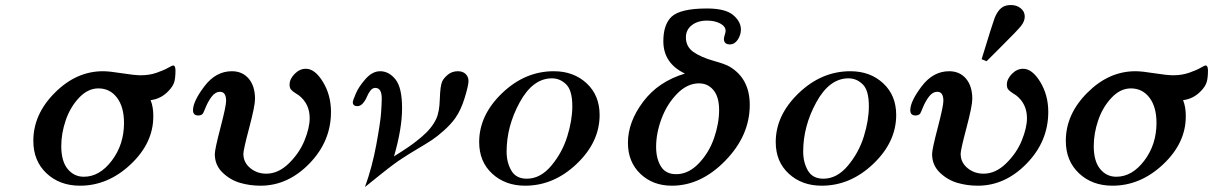

<svg xmlns="http://www.w3.org/2000/svg" viewBox="-20 -734 4833 765"><path d="M112.8 -172.9Q112.8 -278.8 198.5 -364.5Q284.2 -450.2 390.1 -450.2Q416 -450.2 466.1 -442.1Q516.1 -434.1 541 -434.1Q575.2 -434.1 604 -444.1Q632.8 -454.1 649.4 -463.6Q666 -473.1 669.9 -473.1Q678.7 -473.1 679.2 -454.1Q679.2 -423.3 674.1 -406.7Q668.9 -390.1 652.8 -373Q622.1 -339.8 580.1 -335Q591.3 -307.1 590.8 -270Q590.8 -164.1 500.5 -79.1Q410.2 5.9 298.8 5.9Q217.8 5.9 165.3 -43.5Q112.8 -92.8 112.8 -172.9ZM224.1 -151.9Q224.1 -91.8 249.5 -60.8Q274.9 -29.8 314 -29.8Q377 -29.8 425.5 -94Q474.1 -158.2 474.1 -244.1Q474.1 -308.1 446 -345Q418 -381.8 372.1 -381.8Q330.1 -381.8 294.9 -344.5Q259.8 -307.1 241.9 -254.9Q224.1 -202.6 224.1 -151.9Z M749 -294.9Q749 -330.1 794.4 -390.1Q839.8 -450.2 903.8 -450.2Q945.8 -450.2 970.9 -420.7Q996.1 -391.1 996.1 -339.8Q996.1 -312 972.9 -224.6Q949.7 -137.2 949.7 -121.1Q949.7 -86.9 976.8 -64.5Q1003.9 -42 1041 -42Q1088.9 -42 1130.9 -83Q1172.9 -124 1193.4 -174.6Q1213.9 -225.1 1213.9 -263.2Q1213.9 -320.3 1170.9 -354Q1169.9 -355 1157 -363Q1144 -371.1 1138.9 -377.9Q1133.8 -384.8 1133.8 -397Q1133.8 -418.9 1153.8 -439.5Q1173.8 -460 1198.7 -460Q1234.9 -460 1266.8 -407.5Q1298.8 -355 1298.8 -288.1Q1298.8 -170.9 1212.9 -82.5Q1127 5.9 1018.1 5.9Q975.1 5.9 936 -5.6Q897 -17.1 866.5 -46.6Q835.9 -76.2 835.9 -120.1Q835.9 -139.2 858.4 -225.1Q880.9 -311 880.9 -332Q880.9 -368.2 856.9 -368.2Q837.9 -368.2 823.5 -349.1Q809.1 -330.1 799.6 -306.6Q790 -283.2 788.1 -280.8Q781.2 -273.9 770 -273.9Q749 -273.9 749 -294.9Z M1385.7 -327.1Q1385.7 -333 1397.7 -361.1Q1409.7 -389.2 1436.8 -419.7Q1463.9 -450.2 1494.6 -450.2Q1529.8 -450.2 1555.9 -417.5Q1582 -384.8 1582 -303Q1582 -221.2 1549.8 -110.8Q1557.6 -115.7 1583.3 -132.3Q1608.9 -148.9 1623.8 -159.9Q1638.7 -170.9 1659.2 -188Q1679.7 -205.1 1694.3 -223.1Q1709 -241.2 1717.8 -259.8Q1731 -287.6 1732.4 -339.4Q1733.9 -391.1 1741.7 -409.2Q1747.6 -422.4 1764.2 -436.3Q1780.8 -450.2 1804.7 -450.2Q1823.7 -450.2 1835.2 -439.2Q1846.7 -428.2 1846.7 -411.1Q1846.7 -394 1831.8 -345Q1816.9 -295.9 1793.9 -263.2Q1775.9 -238.3 1748.8 -214.1Q1721.7 -189.9 1700.7 -176Q1679.7 -162.1 1640.9 -139.2Q1602.1 -116.2 1585.9 -105Q1553.7 -85 1497.8 -40Q1441.9 4.9 1434.1 11.2Q1462.9 -67.9 1479.5 -158.4Q1496.1 -249 1498.5 -286.1Q1501 -323.2 1501 -341.8Q1501 -383.8 1475.1 -383.8Q1463.9 -383.8 1455.3 -372.3Q1446.8 -360.8 1441.4 -347.4Q1436 -334 1426 -322.5Q1416 -311 1403.8 -311Q1385.7 -311 1385.7 -327.1Z M1889.2 -168Q1889.2 -274.9 1980.2 -362.5Q2071.3 -450.2 2186.5 -450.2Q2265.6 -450.2 2317.4 -402.1Q2369.1 -354 2369.1 -275.9Q2369.1 -168 2277.8 -81.1Q2186.5 5.9 2072.3 5.9Q1993.2 5.9 1941.2 -42Q1889.2 -89.8 1889.2 -168ZM1998.5 -129.9Q1998.5 -86.9 2017.3 -54.4Q2036.1 -22 2079.1 -22Q2133.3 -22 2176.8 -74Q2220.2 -126 2240.2 -190.4Q2260.3 -254.9 2260.3 -311Q2260.3 -374 2235.8 -397.9Q2211.4 -421.9 2179.2 -421.9Q2103 -421.9 2050.8 -326.4Q1998.5 -231 1998.5 -129.9Z M2481.9 -165Q2481.9 -248 2542.5 -328.6Q2603 -409.2 2709 -440.9Q2623 -481.9 2623 -569.8Q2623 -635.7 2655.3 -667Q2690.4 -700.2 2796.9 -700.2Q2870.1 -700.2 2901.1 -674.1Q2932.1 -647.9 2932.1 -616.2Q2932.1 -595.2 2919.7 -576.2Q2907.2 -557.1 2888.2 -557.1Q2864.3 -557.1 2864.3 -579.1Q2864.3 -584 2867.7 -595Q2871.1 -606 2871.1 -610.8Q2871.1 -628.9 2849.6 -640.4Q2828.1 -651.9 2796.9 -651.9Q2759.8 -651.9 2736.3 -633.5Q2712.9 -615.2 2712.9 -585Q2712.9 -547.9 2742.9 -526.9Q2772.9 -505.9 2822.5 -491.9Q2872.1 -478 2888.2 -467.8Q2967.3 -419.9 2967.3 -315.9Q2967.3 -193.8 2870.1 -94Q2772.9 5.9 2657.2 5.9Q2581.1 5.9 2531.5 -41.5Q2481.9 -88.9 2481.9 -165ZM2594.2 -148.9Q2594.2 -102.1 2613.3 -71Q2632.3 -40 2674.3 -40Q2723.1 -40 2764.2 -83Q2805.2 -126 2825.2 -184.1Q2845.2 -242.2 2845.2 -295.9Q2845.2 -347.7 2822.8 -374.8Q2800.3 -401.9 2765.1 -401.9Q2718.3 -401.9 2677.7 -360.4Q2637.2 -318.8 2615.7 -261Q2594.2 -203.1 2594.2 -148.9Z M3070.8 -168Q3070.8 -274.9 3161.9 -362.5Q3252.9 -450.2 3368.2 -450.2Q3447.3 -450.2 3499 -402.1Q3550.8 -354 3550.8 -275.9Q3550.8 -168 3459.5 -81.1Q3368.2 5.9 3253.9 5.9Q3174.8 5.9 3122.8 -42Q3070.8 -89.8 3070.8 -168ZM3180.2 -129.9Q3180.2 -86.9 3199 -54.4Q3217.8 -22 3260.7 -22Q3314.9 -22 3358.4 -74Q3401.9 -126 3421.9 -190.4Q3441.9 -254.9 3441.9 -311Q3441.9 -374 3417.5 -397.9Q3393.1 -421.9 3360.8 -421.9Q3284.7 -421.9 3232.4 -326.4Q3180.2 -231 3180.2 -129.9Z M3606.9 -294.9Q3606.9 -330.1 3652.3 -390.1Q3697.8 -450.2 3761.7 -450.2Q3803.7 -450.2 3828.9 -420.7Q3854 -391.1 3854 -339.8Q3854 -312 3830.8 -224.6Q3807.6 -137.2 3807.6 -121.1Q3807.6 -86.9 3834.7 -64.5Q3861.8 -42 3898.9 -42Q3946.8 -42 3988.8 -83Q4030.8 -124 4051.3 -174.6Q4071.8 -225.1 4071.8 -263.2Q4071.8 -320.3 4028.8 -354Q4027.8 -355 4014.9 -363Q4002 -371.1 3996.8 -377.9Q3991.7 -384.8 3991.7 -397Q3991.7 -418.9 4011.7 -439.5Q4031.7 -460 4056.6 -460Q4092.8 -460 4124.8 -407.5Q4156.7 -355 4156.7 -288.1Q4156.7 -170.9 4070.8 -82.5Q3984.9 5.9 3876 5.9Q3833 5.9 3793.9 -5.6Q3754.9 -17.1 3724.4 -46.6Q3693.8 -76.2 3693.8 -120.1Q3693.8 -139.2 3716.3 -225.1Q3738.8 -311 3738.8 -332Q3738.8 -368.2 3714.8 -368.2Q3695.8 -368.2 3681.4 -349.1Q3667 -330.1 3657.5 -306.6Q3647.9 -283.2 3646 -280.8Q3639.2 -273.9 3627.9 -273.9Q3606.9 -273.9 3606.9 -294.9ZM3891.1 -498Q3937 -647.9 3942.9 -662.1Q3960.9 -706.1 3989.7 -711.9Q3997.6 -713.9 4008.8 -713.9Q4030.8 -713.9 4046.9 -700.9Q4063 -688 4063 -668Q4063 -648.9 4047.6 -629.9Q4032.2 -610.8 3966.8 -545.9Q3932.6 -511.7 3911.1 -490.2Z M4226.6 -172.9Q4226.6 -278.8 4312.3 -364.5Q4397.9 -450.2 4503.9 -450.2Q4529.8 -450.2 4579.8 -442.1Q4629.9 -434.1 4654.8 -434.1Q4689 -434.1 4717.8 -444.1Q4746.6 -454.1 4763.2 -463.6Q4779.8 -473.1 4783.7 -473.1Q4792.5 -473.1 4793 -454.1Q4793 -423.3 4787.8 -406.7Q4782.7 -390.1 4766.6 -373Q4735.8 -339.8 4693.8 -335Q4705.1 -307.1 4704.6 -270Q4704.6 -164.1 4614.3 -79.1Q4523.9 5.9 4412.6 5.9Q4331.5 5.9 4279.1 -43.5Q4226.6 -92.8 4226.6 -172.9ZM4337.9 -151.9Q4337.9 -91.8 4363.3 -60.8Q4388.7 -29.8 4427.7 -29.8Q4490.7 -29.8 4539.3 -94Q4587.9 -158.2 4587.9 -244.1Q4587.9 -308.1 4559.8 -345Q4531.7 -381.8 4485.8 -381.8Q4443.8 -381.8 4408.7 -344.5Q4373.5 -307.1 4355.7 -254.9Q4337.9 -202.6 4337.9 -151.9Z"/></svg>

Font: CMU Serif
Style: BoldItalic
Weight: 700
Italic angle: -14.04°
Version: Version 0.7.0